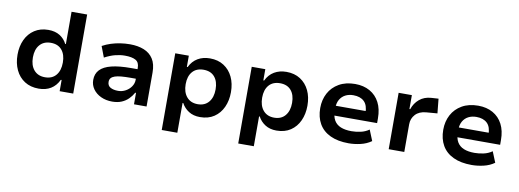

<svg xmlns="http://www.w3.org/2000/svg" viewBox="-66 -1106 4557 1686"><g transform="rotate(10 2212.0 -262.5)"><path d="M291 10Q218 10 165.5 -23.5Q113 -57 85 -116.5Q57 -176 57 -252Q57 -327 84.5 -386Q112 -445 164 -479Q216 -513 287 -513Q348 -513 389.5 -487Q431 -461 453 -417H459V-705H598V0H477V-100H470Q444 -45 398.5 -17.5Q353 10 291 10ZM328 -98Q392 -98 426.5 -139.5Q461 -181 461 -252Q461 -323 426.5 -364Q392 -405 328 -405Q265 -405 229.5 -364Q194 -323 194 -252Q194 -181 229.5 -139.5Q265 -98 328 -98Z M946 10Q890 10 845.5 -11Q801 -32 775.5 -68Q750 -104 750 -149Q750 -204 783.5 -239.5Q817 -275 885.5 -292Q954 -309 1059 -309H1136V-224H1068Q1022 -224 988 -221Q954 -218 931.5 -210.5Q909 -203 897.5 -190Q886 -177 886 -156Q886 -122 912.5 -107Q939 -92 981 -92Q1017 -92 1048 -109Q1079 -126 1098 -154Q1117 -182 1117 -214V-320Q1117 -370 1084 -388.5Q1051 -407 988 -407Q947 -407 903 -396Q859 -385 808 -358L771 -455Q808 -475 847 -487.5Q886 -500 928.5 -506.5Q971 -513 1015 -513Q1086 -513 1139.5 -491.5Q1193 -470 1222.5 -424Q1252 -378 1252 -303V0H1140V-102H1133Q1116 -71 1090.5 -45.5Q1065 -20 1029.5 -5Q994 10 946 10Z M1419 180V-504H1540V-404H1547Q1573 -458 1619.5 -485.5Q1666 -513 1728 -513Q1800 -513 1852 -479.5Q1904 -446 1932 -387.5Q1960 -329 1960 -252Q1960 -178 1933 -118.5Q1906 -59 1854.5 -24.5Q1803 10 1729 10Q1670 10 1628.5 -16.5Q1587 -43 1564 -86H1558V180ZM1690 -98Q1753 -98 1788 -140Q1823 -182 1823 -253Q1823 -324 1788.5 -364.5Q1754 -405 1690 -405Q1626 -405 1591 -364.5Q1556 -324 1556 -253Q1556 -182 1591.5 -140Q1627 -98 1690 -98Z M2101 180V-504H2222V-404H2229Q2255 -458 2301.5 -485.5Q2348 -513 2410 -513Q2482 -513 2534 -479.5Q2586 -446 2614 -387.5Q2642 -329 2642 -252Q2642 -178 2615 -118.5Q2588 -59 2536.5 -24.5Q2485 10 2411 10Q2352 10 2310.5 -16.5Q2269 -43 2246 -86H2240V180ZM2372 -98Q2435 -98 2470 -140Q2505 -182 2505 -253Q2505 -324 2470.5 -364.5Q2436 -405 2372 -405Q2308 -405 2273 -364.5Q2238 -324 2238 -253Q2238 -182 2273.5 -140Q2309 -98 2372 -98Z M3055 10Q2958 10 2891 -21.5Q2824 -53 2790 -112Q2756 -171 2756 -252Q2756 -326 2787.5 -385Q2819 -444 2879 -478.5Q2939 -513 3023 -513Q3098 -513 3154 -481.5Q3210 -450 3240.5 -391.5Q3271 -333 3271 -250V-208H2864V-295H3170L3155 -276Q3155 -347 3120.5 -380Q3086 -413 3024 -413Q2984 -413 2953 -397Q2922 -381 2904 -349.5Q2886 -318 2886 -270V-254Q2886 -199 2906 -165Q2926 -131 2965 -115Q3004 -99 3061 -99Q3100 -99 3141.5 -108Q3183 -117 3217 -141L3256 -45Q3214 -15 3160 -2.5Q3106 10 3055 10Z M3411 0V-503H3529V-379H3536Q3554 -434 3596.5 -469.5Q3639 -505 3701 -509L3765 -513L3778 -384L3679 -376Q3617 -371 3583.5 -334.5Q3550 -298 3550 -247V0Z M4152 10Q4055 10 3988 -21.5Q3921 -53 3887 -112Q3853 -171 3853 -252Q3853 -326 3884.5 -385Q3916 -444 3976 -478.5Q4036 -513 4120 -513Q4195 -513 4251 -481.5Q4307 -450 4337.5 -391.5Q4368 -333 4368 -250V-208H3961V-295H4267L4252 -276Q4252 -347 4217.5 -380Q4183 -413 4121 -413Q4081 -413 4050 -397Q4019 -381 4001 -349.5Q3983 -318 3983 -270V-254Q3983 -199 4003 -165Q4023 -131 4062 -115Q4101 -99 4158 -99Q4197 -99 4238.5 -108Q4280 -117 4314 -141L4353 -45Q4311 -15 4257 -2.5Q4203 10 4152 10Z"/></g></svg>

Font: Nunito Sans 6pt
Style: Bold
Weight: 700
Version: Version 3.101;gftools[0.9.27]